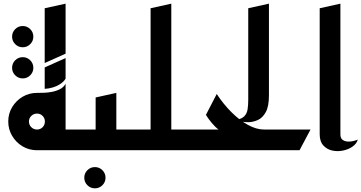

<svg xmlns="http://www.w3.org/2000/svg" viewBox="-20 -820 1973 1048"><path d="M104 -562Q80 -562 63 -579Q46 -596 46 -620Q46 -644 63 -661Q80 -678 104 -678Q128 -678 145 -661Q162 -644 162 -620Q162 -596 145 -579Q128 -562 104 -562ZM104 -392Q80 -392 63 -409Q46 -426 46 -450Q46 -474 63 -491Q80 -508 104 -508Q128 -508 145 -491Q162 -474 162 -450Q162 -426 145 -409Q128 -392 104 -392Z M173 0 238 -113H435V0ZM294 0V-200H338V0ZM224 -335V-452L338 -503V-391Q329 -375 310.5 -362.5Q292 -350 269 -343Q246 -336 224 -335ZM224 -476V-775L338 -800V-527ZM338 -157 182 -313Q195 -313 217 -313.5Q239 -314 263 -318.5Q287 -323 307.5 -333.5Q328 -344 338 -363ZM182 0Q139 0 103.5 -21Q68 -42 46.5 -78Q25 -114 25 -157Q25 -200 46.5 -235.5Q68 -271 103.5 -292Q139 -313 182 -313Q225 -313 260.5 -292Q296 -271 317 -235.5Q338 -200 338 -157Q338 -114 317 -78Q296 -42 260.5 -21Q225 0 182 0ZM182 -113Q200 -113 212.5 -125.5Q225 -138 225 -157Q225 -175 212.5 -187.5Q200 -200 182 -200Q164 -200 151 -187.5Q138 -175 138 -157Q138 -138 151 -125.5Q164 -113 182 -113Z M498 208Q474 208 457 191Q440 174 440 150Q440 126 457 109Q474 92 498 92Q522 92 539 109Q556 126 556 150Q556 174 539 191Q522 208 498 208Z M515 0V-113H735V0ZM395 0V-113H502V-288L615 -313V-23Q615 -11 605 -6Q595 -1 585 -0.5Q575 0 575 0Z M815 0V-113H1035V0ZM695 0V-113H802V-775L915 -800V-23Q915 -11 905 -6Q895 -1 885 -0.5Q875 0 875 0Z M995 0V-113H1173Q1155 -126 1135.5 -149.5Q1116 -173 1104 -193L1163 -307Q1199 -252 1243 -208Q1287 -164 1333 -138.5Q1379 -113 1421 -113H1675L1615 0Z M1265 -165Q1298 -170 1313 -185Q1328 -200 1331.5 -223.5Q1335 -247 1335 -276V-775L1448 -800V-300Q1448 -240 1431 -208.5Q1414 -177 1387.5 -165Q1361 -153 1334 -153Q1313 -153 1293 -157.5Q1273 -162 1265 -165Z M1933 -58Q1927 -36 1904.5 -20Q1882 -4 1851.5 2Q1821 8 1792.5 1.5Q1764 -5 1744.5 -26.5Q1725 -48 1725 -87V-775L1838 -800V-87Q1838 -66 1849 -57.5Q1860 -49 1876 -47.5Q1892 -46 1908 -50Q1924 -54 1933 -58Z"/></svg>

Font: Reem Kufi Fun Medium
Style: Regular
Weight: 500
Designer: Khaled Hosny
Version: Version 1.005